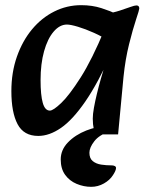

<svg xmlns="http://www.w3.org/2000/svg" viewBox="-20 -510 574 743"><path d="M128 16Q72 16 48 -29.5Q24 -75 24 -157Q24 -230 45.5 -291Q67 -352 104 -396.5Q141 -441 190 -465.5Q239 -490 294 -490Q337 -490 372.5 -478.5Q408 -467 433 -455L404 -350Q377 -368 343.5 -383Q310 -398 281.5 -406.5Q253 -415 239 -415Q211 -415 187.5 -387.5Q164 -360 150.5 -311.5Q137 -263 137 -200Q137 -142 145.5 -112Q154 -82 173 -82Q186 -82 217 -111.5Q248 -141 292 -210Q336 -279 385 -397L413 -308Q359 -188 310 -117Q261 -46 216 -15Q171 16 128 16ZM367 10Q347 10 343 -9.5Q339 -29 339 -51Q339 -68 343.5 -93Q348 -118 355 -147Q362 -176 370 -204L392 -279L363 -305L387 -456Q419 -461 443.5 -469Q468 -477 484.5 -483Q501 -489 508 -489Q519 -489 519 -477Q519 -472 506.5 -434.5Q494 -397 479.5 -339Q465 -281 458 -213L437 10ZM215 107Q215 70 243 41Q271 12 314 -5Q357 -22 400 -22Q409 -22 415 -19.5Q421 -17 421 -13Q421 -11 418 -8Q415 -5 404 -1Q364 12 345 36.5Q326 61 326 81Q326 103 339 113.5Q352 124 371.5 127Q391 130 413 130Q419 130 424 132.5Q429 135 429 140Q429 150 417 168Q405 187 382 200Q359 213 333 213Q304 213 276.5 201.5Q249 190 232 166.5Q215 143 215 107Z"/></svg>

Font: Alkatra
Style: Regular
Weight: 400
Designer: Suman Bhandary
Version: Version 1.100;gftools[0.9.22]